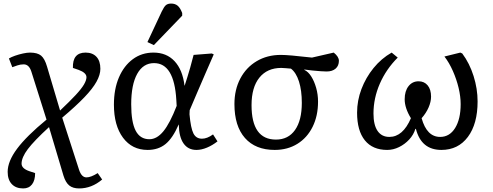

<svg xmlns="http://www.w3.org/2000/svg" viewBox="-20 -827 2763 1077"><path d="M110 230Q69 230 46 205.5Q23 181 23 137Q23 78 76 7Q129 -64 241 -156L156 -425Q143 -466 113 -466Q94 -466 77 -460Q60 -454 49 -450L30 -499Q43 -507 64.5 -514.5Q86 -522 109 -527Q132 -532 148 -532Q190 -532 210.5 -515Q231 -498 244 -453L317 -207Q372 -259 404.5 -294Q437 -329 451 -353Q465 -377 465 -394Q465 -419 421 -435L389 -446Q386 -532 460 -532Q499 -532 521 -508.5Q543 -485 543 -441Q543 -408 521.5 -369Q500 -330 453 -281Q406 -232 329 -167L424 127Q438 168 465 168Q490 168 528 144L553 180Q494 230 424 230Q389 230 368.5 213.5Q348 197 336 158L255 -114Q171 -37 136 9.5Q101 56 101 91Q101 118 144 133L177 144Q177 185 159.5 207.5Q142 230 110 230Z M808 14Q721 14 670 -54.5Q619 -123 619 -240Q619 -327 647 -392.5Q675 -458 725 -495Q775 -532 841 -532Q914 -532 959 -484Q1004 -436 1015 -347H1016Q1024 -373 1031.5 -396Q1039 -419 1047 -448Q1055 -477 1066 -519L1168 -527L1179 -522Q1157 -472 1133 -416.5Q1109 -361 1086 -307.5Q1063 -254 1044 -209L1043 -186Q1050 -108 1065 -78.5Q1080 -49 1113 -49Q1142 -49 1175 -73L1200 -34Q1172 -12 1141 1Q1110 14 1082 14Q1035 14 1009.5 -22.5Q984 -59 983 -128H982Q949 -52 908.5 -19Q868 14 808 14ZM818 -46Q860 -46 896.5 -90.5Q933 -135 971 -233L969 -267Q957 -473 844 -473Q783 -473 749.5 -412.5Q716 -352 716 -242Q716 -142 741 -94Q766 -46 818 -46ZM843 -574 807 -591 887 -762Q900 -789 910.5 -798Q921 -807 940 -807Q962 -807 976.5 -795Q991 -783 1002 -754V-739Z M1521 14Q1413 14 1354 -53Q1295 -120 1295 -243Q1295 -324 1328 -386.5Q1361 -449 1420 -484Q1479 -519 1555 -519Q1578 -519 1618.5 -515.5Q1659 -512 1730 -504L1852 -532Q1881 -509 1881 -486Q1881 -458 1862.5 -442Q1844 -426 1812 -426Q1800 -426 1778.5 -427.5Q1757 -429 1732.5 -431.5Q1708 -434 1687 -437V-435Q1709 -425 1726 -398Q1743 -371 1753.5 -334Q1764 -297 1764 -257Q1764 -177 1733.5 -115.5Q1703 -54 1648 -20Q1593 14 1521 14ZM1528 -44Q1597 -44 1635 -98Q1673 -152 1673 -250Q1673 -320 1657 -370Q1641 -420 1612 -442Q1599 -443 1583 -444.5Q1567 -446 1558 -446Q1479 -446 1435 -391.5Q1391 -337 1391 -237Q1391 -44 1528 -44Z M2152 14Q2070 14 2026.5 -40Q1983 -94 1983 -195Q1983 -263 2007.5 -327.5Q2032 -392 2075.5 -445.5Q2119 -499 2177 -532L2211 -504Q2146 -439 2110.5 -357.5Q2075 -276 2075 -190Q2075 -126 2098 -92.5Q2121 -59 2164 -59Q2240 -59 2285 -164Q2250 -221 2250 -270Q2250 -316 2271.5 -343.5Q2293 -371 2328 -371Q2360 -371 2379 -348Q2398 -325 2398 -285Q2398 -256 2384 -224Q2370 -192 2345 -164Q2374 -59 2449 -59Q2502 -59 2533 -109Q2564 -159 2564 -243Q2564 -286 2552.5 -334Q2541 -382 2520.5 -428.5Q2500 -475 2473 -510L2562 -532L2573 -527Q2614 -472 2636.5 -400.5Q2659 -329 2659 -258Q2659 -132 2604.5 -59Q2550 14 2456 14Q2343 14 2313 -104H2310Q2300 -71 2275.5 -44.5Q2251 -18 2218.5 -2Q2186 14 2152 14Z"/></svg>

Font: Literata 7pt
Style: Italic
Weight: 400
Italic angle: -2°
Designer: Latin by Veronika Burian and Jose Scaglione. Greek by Irene Vlachou. Cyrillic by Vera Evstafieva
Foundry: TypeTogether
Version: Version 3.002